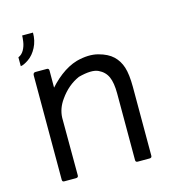

<svg xmlns="http://www.w3.org/2000/svg" viewBox="-99 -742 759 819"><g transform="rotate(-15 281.0 -332.5)"><path d="M32.5 -530.8V-570Q48.3 -576.3 57.6 -592.9Q66.8 -609.5 69.5 -628.6Q72.2 -647.7 72 -655.7H119.8Q120 -620 105.1 -591.2Q90.2 -562.3 67.8 -547Q45.5 -531.7 32.5 -530.8ZM75.7 -17.7 75.8 -270Q77.3 -315.2 125.5 -381.5Q194.5 -468.3 268.8 -490.7Q323.7 -505.2 365.3 -494Q406.2 -483.2 428.8 -461.7Q451.3 -440.2 461.3 -408.8Q471.3 -377.3 471.5 -322V-17.7Q471.5 -8.3 461.3 -8.3H408.8Q399.5 -8.3 399.5 -17.7V-311.8Q399.5 -359 387.8 -385.3Q376.2 -411.7 347.9 -425.1Q319.7 -438.5 260.3 -422.7Q209.8 -400.7 174.3 -350.2Q147.8 -313.8 146.2 -272.5L146.8 -17.7Q146.8 -8.5 136.3 -8.3H84.3Q75.7 -8.3 75.7 -17.7ZM145 -116.2H75.7V-477.7Q75.8 -490.7 86.3 -490.7H137.3Q146.2 -490.7 146.2 -480.3Z"/></g></svg>

Font: Vivano Light
Style: Regular
Weight: 300
Designer: Joe Prince, Josias Burgherr
Version: Version 2.064;September 19, 2022;FontCreator 14.0.0.2877 64-